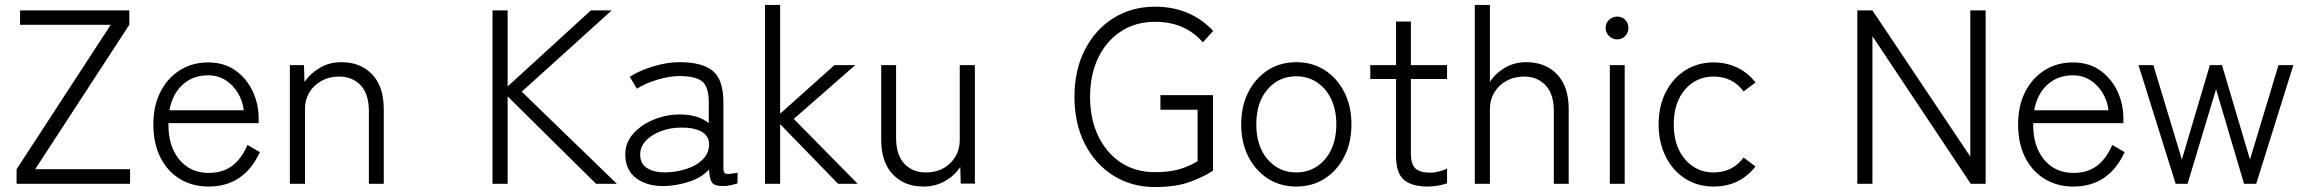

<svg xmlns="http://www.w3.org/2000/svg" viewBox="-20 -742 9306 775"><path d="M47 0V-59L427 -642H61V-700H502V-642L122 -59H505V0Z M822 11Q757 11 706.5 -19.5Q656 -50 627.5 -106.5Q599 -163 599 -240Q599 -315 627.5 -371Q656 -427 706 -458.5Q756 -490 820 -490Q885 -490 930.5 -457.5Q976 -425 1000 -373.5Q1024 -322 1024 -265V-245H660Q658 -155 702.5 -99.5Q747 -44 823 -44Q879 -44 917 -72.5Q955 -101 979 -157L1029 -128Q965 11 822 11ZM664 -297H964Q959 -336 939.5 -368Q920 -400 889.5 -419Q859 -438 820 -438Q759 -438 717.5 -400.5Q676 -363 664 -297Z M1150 0V-479H1207L1209 -411Q1232 -445 1270.5 -468Q1309 -491 1358 -491Q1435 -491 1482 -442Q1529 -393 1529 -302V0H1469V-293Q1469 -363 1435.5 -398Q1402 -433 1349 -433Q1309 -433 1277.5 -415.5Q1246 -398 1228.5 -368.5Q1211 -339 1211 -303V0Z M1968 0V-700H2029V-393L2365 -700H2449L2086 -372L2470 0H2386L2029 -353V0Z M2661 9Q2591 10 2547.5 -23Q2504 -56 2504 -119Q2504 -167 2536.5 -203Q2569 -239 2619.5 -259.5Q2670 -280 2724 -280Q2798 -280 2841 -245V-327Q2841 -394 2813 -414.5Q2785 -435 2723 -435Q2683 -435 2634 -420.5Q2585 -406 2551 -384L2522 -432Q2561 -457 2616.5 -474Q2672 -491 2723 -491Q2814 -491 2857 -456Q2900 -421 2900 -327V-62Q2900 -43 2910.5 -40.5Q2921 -38 2957 -45V-2Q2947 2 2930 5.5Q2913 9 2898 9Q2864 9 2854 -5Q2844 -19 2842 -58Q2811 -24 2760 -8Q2709 8 2661 9ZM2664 -46Q2712 -47 2753.5 -61Q2795 -75 2819.5 -101.5Q2844 -128 2842 -166Q2839 -197 2808 -212.5Q2777 -228 2728 -227Q2687 -227 2649 -213Q2611 -199 2587.5 -174.5Q2564 -150 2564 -118Q2564 -81 2592 -63.5Q2620 -46 2664 -46Z M3068 0V-722H3129V-283L3348 -479H3432L3184 -262L3442 0H3363L3129 -241V0Z M3707 11Q3631 11 3584 -38Q3537 -87 3537 -178V-479H3597V-186Q3597 -116 3630.5 -81Q3664 -46 3717 -46Q3778 -46 3816 -84Q3854 -122 3854 -177V-479H3915V-1H3858L3856 -68Q3835 -35 3796 -12Q3757 11 3707 11Z M4642 13Q4548 13 4474.5 -33Q4401 -79 4359 -161Q4317 -243 4317 -351Q4317 -459 4359 -541Q4401 -623 4474.5 -669Q4548 -715 4642 -715Q4715 -715 4774.5 -689.5Q4834 -664 4877 -617L4835 -571Q4764 -654 4642 -654Q4564 -654 4505 -615.5Q4446 -577 4413 -509Q4380 -441 4380 -351Q4380 -262 4413 -193Q4446 -124 4505 -85.5Q4564 -47 4642 -47Q4697 -47 4737 -58Q4777 -69 4814 -91V-299H4664V-358H4876V-53Q4844 -31 4786.5 -9Q4729 13 4642 13Z M5212 11Q5148 11 5098 -21Q5048 -53 5019 -109.5Q4990 -166 4990 -240Q4990 -314 5019 -370.5Q5048 -427 5098 -459Q5148 -491 5212 -491Q5277 -491 5327 -459Q5377 -427 5406 -370.5Q5435 -314 5435 -240Q5435 -166 5406 -109.5Q5377 -53 5327 -21Q5277 11 5212 11ZM5212 -46Q5259 -46 5295.5 -70Q5332 -94 5353 -137.5Q5374 -181 5374 -240Q5374 -299 5353 -342.5Q5332 -386 5295.5 -410Q5259 -434 5212 -434Q5142 -434 5096.5 -381.5Q5051 -329 5051 -240Q5051 -152 5096.5 -99Q5142 -46 5212 -46Z M5743 11Q5679 11 5647 -16Q5615 -43 5615 -113V-423H5511V-479H5615V-655H5675V-479H5821V-423H5675V-123Q5675 -78 5694 -61.5Q5713 -45 5753 -45Q5770 -45 5789 -50Q5808 -55 5821 -61V-2Q5807 3 5785 7Q5763 11 5743 11Z M5933 0V-722H5994V-411Q6015 -445 6053.5 -468Q6092 -491 6141 -491Q6218 -491 6265 -442Q6312 -393 6312 -302V0H6252V-293Q6252 -363 6218.5 -398Q6185 -433 6132 -433Q6092 -433 6060.5 -415.5Q6029 -398 6011.5 -368.5Q5994 -339 5994 -303V0Z M6478 0V-479H6538V0ZM6508 -583Q6489 -583 6475 -596.5Q6461 -610 6461 -629Q6461 -649 6475 -662Q6489 -675 6508 -675Q6527 -675 6540 -662Q6553 -649 6553 -629Q6553 -610 6540 -596.5Q6527 -583 6508 -583Z M6897 11Q6833 11 6783 -20.5Q6733 -52 6704 -109Q6675 -166 6675 -240Q6675 -314 6704 -370.5Q6733 -427 6783 -458.5Q6833 -490 6897 -490Q6948 -490 6991.5 -469.5Q7035 -449 7066 -409L7018 -373Q6973 -433 6897 -433Q6827 -433 6781.5 -380.5Q6736 -328 6736 -240Q6736 -152 6781.5 -99Q6827 -46 6897 -46Q6973 -46 7018 -106L7066 -70Q7002 11 6897 11Z M7477 0V-700H7538L7933 -110V-700H7995V0H7935L7538 -596V0Z M8349 11Q8284 11 8233.5 -19.5Q8183 -50 8154.5 -106.5Q8126 -163 8126 -240Q8126 -315 8154.5 -371Q8183 -427 8233 -458.5Q8283 -490 8347 -490Q8412 -490 8457.5 -457.5Q8503 -425 8527 -373.5Q8551 -322 8551 -265V-245H8187Q8185 -155 8229.5 -99.5Q8274 -44 8350 -44Q8406 -44 8444 -72.5Q8482 -101 8506 -157L8556 -128Q8492 11 8349 11ZM8191 -297H8491Q8486 -336 8466.5 -368Q8447 -400 8416.5 -419Q8386 -438 8347 -438Q8286 -438 8244.5 -400.5Q8203 -363 8191 -297Z M8762 0 8612 -479H8672L8787 -98L8900 -479H8949L9062 -98L9177 -479H9237L9087 0H9038L8925 -382L8810 0Z"/></svg>

Font: Zen Kaku Gothic New
Style: Regular
Weight: 400
Designer: Yoshimichi Ohira
Foundry: Positype
Version: Version 1.001